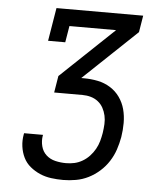

<svg xmlns="http://www.w3.org/2000/svg" viewBox="-53 -781 706 836"><g transform="rotate(5 300.0 -363.5)"><path d="M254 8Q227 8 201 4.5Q175 1 152 -9Q129 -19 109.5 -35Q90 -51 79 -73.5Q68 -96 64.5 -122Q61 -148 66 -175L67 -180H150L149 -177Q145 -153 151 -130Q157 -107 173.5 -92Q190 -77 213 -71.5Q236 -66 260 -66Q279 -66 297 -70Q315 -74 332 -84Q349 -94 362.5 -108.5Q376 -123 385.5 -140Q395 -157 400 -175Q405 -193 408 -211Q411 -231 412 -250Q413 -269 409 -287Q405 -305 396.5 -320.5Q388 -336 374 -347Q360 -358 342.5 -363Q325 -368 306 -368H182L194 -441L427 -662H223L211 -590H136L160 -735H539L527 -662L294 -441H305Q337 -441 366.5 -435Q396 -429 421 -413.5Q446 -398 463 -374Q480 -350 487.5 -321.5Q495 -293 495 -262Q495 -231 490 -200Q485 -172 476 -145Q467 -118 451 -93Q435 -68 412.5 -48Q390 -28 364 -15Q338 -2 309.5 3Q281 8 254 8Z"/></g></svg>

Font: Iosevka HT Extended
Style: Italic
Weight: 400
Width: 7
Italic angle: -9°
Monospace: yes
Designer: Belleve Invis
Foundry: Belleve Invis
Version: Version 32.3.0; ttfautohint (v1.8.4)